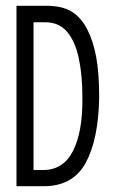

<svg xmlns="http://www.w3.org/2000/svg" viewBox="-20 -643 390 664"><path d="M37 1V-623H140Q196 -623 228.5 -602.5Q261 -582 282 -541Q303 -500 313 -444Q323 -388 323 -308Q321 -163 277 -81Q233 1 131 1ZM96 -55H129Q199 -55 232.5 -121Q266 -187 265 -304Q265 -383 252.5 -441.5Q240 -500 212 -533Q184 -566 137 -566H96Z"/></svg>

Font: Inconsolata ExtraCondensed
Style: Regular
Weight: 400
Width: 2
Monospace: yes
Designer: Raph Levien, Cyreal, Brenton Simpson
Foundry: Raph Levien, Cyreal, Google
Version: Version 3.001; ttfautohint (v1.8.2.53-6de2)